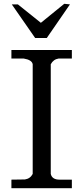

<svg xmlns="http://www.w3.org/2000/svg" viewBox="-20 -990 438 1010"><path d="M195 -870 318 -970 348 -967 226 -790H165L42 -967H74ZM247 -75Q254 -45 293 -45H358V0H40V-45L111 -46Q139 -50 152 -75V-652Q148 -675 105 -682H40V-727H358V-682H288Q261 -678 247 -652Z"/></svg>

Font: Sawarabi Mincho
Style: Regular
Weight: 400
Version: Version 1.00